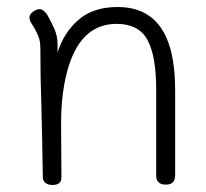

<svg xmlns="http://www.w3.org/2000/svg" viewBox="-20 -528 587 547"><path d="M479 -271V-29Q479 -2 453 -2Q425 -2 425 -28V-272Q425 -369 400 -414.5Q375 -460 312 -460Q194 -460 163 -287Q154 -238 154 -176L155 -22Q155 -1 129 -1Q117 -1 109.5 -7Q102 -13 102 -22Q100 -154 98 -221Q95 -310 95 -388Q95 -409 90.5 -421.5Q86 -434 78.5 -447Q71 -460 67 -466Q64 -471 64 -478Q64 -487 74 -494.5Q84 -502 93 -502Q103 -502 114 -487Q126 -466 135 -445.5Q144 -425 144 -401V-378Q161 -434 203 -471Q245 -508 315 -508Q397 -508 438 -449.5Q479 -391 479 -271Z"/></svg>

Font: Mali Light
Style: Regular
Weight: 300
Designer: Kitiyaporn Chalermlarp | Katatrad Aksorn Co.,Ltd.
Foundry: Cadson Demak Co.,Ltd.
Version: Version 1.000; ttfautohint (v1.6)